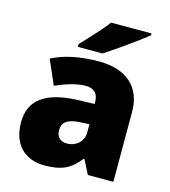

<svg xmlns="http://www.w3.org/2000/svg" viewBox="-114 -858 852 960"><g transform="rotate(15 311.5 -378.0)"><path d="M551 -756V-766H342C309 -721 247 -657 213 -620V-606H340C394 -640 504 -718 551 -756ZM336 -563C236 -563 156 -546 92 -513L147 -387C201 -411 257 -428 301 -428C342 -428 368 -409 368 -360V-352L276 -349C120 -342 36 -287 36 -169C36 -48 108 10 204 10C296 10 339 -14 386 -73H390L427 0H559V-363C559 -491 476 -563 336 -563ZM325 -245 369 -247V-204C369 -157 331 -125 285 -125C252 -125 230 -142 230 -180C230 -220 255 -242 325 -245Z"/></g></svg>

Font: Noto Sans Sinhala Black
Style: Regular
Weight: 900
Designer: Jelle Bosma - Monotype Design Team
Foundry: Monotype Imaging Inc.
Version: Version 2.006